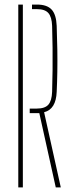

<svg xmlns="http://www.w3.org/2000/svg" viewBox="-20 -820 314 840"><path d="M224 0 152 -325H110V-345H141Q176.5 -345 191.5 -362Q206.5 -379 208 -418Q209.5 -466 210 -514.2Q210.5 -562.5 210 -610.8Q209.5 -659 208 -707Q206.5 -746 191.5 -763Q176.5 -780 142 -780H120V-800H142Q185.5 -800 205.8 -778.2Q226 -756.5 228 -707Q230 -653 230.8 -602.8Q231.5 -552.5 230.8 -506.2Q230 -460 228 -418Q225 -342 173 -329L246 0ZM60 0V-800H80V0Z"/></svg>

Font: Big Shoulders Stencil Display SC Thin
Style: Regular
Weight: 100
Designer: Patric King
Foundry: XO Type Co
Version: Version 2.001